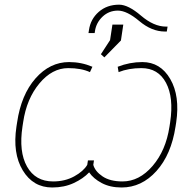

<svg xmlns="http://www.w3.org/2000/svg" viewBox="-20 -808 832 838"><path d="M435.5 -557.6 420.4 -571.3 460.4 -632.8 470.7 -700.7H518.1L507.8 -631.3ZM699.7 -670.4Q642.1 -670.4 587.9 -716.1Q533.7 -761.7 494.6 -761.7Q455.6 -761.7 427.7 -735.4Q399.9 -709 394.5 -672.4L393.1 -663.6H366.2L368.2 -676.3Q375 -724.6 410.9 -756.1Q446.8 -787.6 500 -787.6Q539.6 -787.6 595.5 -739.7Q651.4 -691.9 704.6 -691.9H711.4L708 -670.4ZM601.1 -537.1Q680.2 -537.1 723.1 -463.1Q766.1 -389.2 749 -273.9L746.1 -255.4Q727.5 -133.3 662.8 -61.5Q598.1 10.3 510.7 10.3Q460.4 10.3 424.1 -9Q387.7 -28.3 369.1 -55.7Q343.3 -28.3 301.8 -9Q260.3 10.3 208 10.3Q124.5 10.3 79.3 -64.5Q34.2 -139.2 51.8 -255.4L54.7 -273.9Q72.3 -394.5 135 -465.8Q197.8 -537.1 281.7 -537.1Q335 -537.1 383.3 -516.6L372.6 -493.2Q334.5 -510.7 277.8 -510.7Q207.5 -510.7 151.9 -443.8Q96.2 -377 81.1 -274.9L78.1 -255.4Q61.5 -146 97.9 -81.1Q134.3 -16.1 211.9 -16.1Q263.7 -16.1 304 -38.3Q344.2 -60.5 360.8 -88.4L363.8 -107.9H390.1L387.2 -88.4Q395 -60.1 427.7 -38.1Q460.4 -16.1 514.6 -16.1Q587.9 -16.1 646 -83.7Q704.1 -151.4 719.7 -255.4L722.7 -274.9Q738.8 -382.3 704.6 -446.5Q670.4 -510.7 597.2 -510.7Q541.5 -510.7 497.6 -493.2L493.7 -516.6Q546.4 -537.1 601.1 -537.1Z"/></svg>

Font: Roboto-ThinItalic
Style: Italic
Weight: 250
Italic angle: -12°
Designer: Google
Version: Version 1.100141; 2013; ttfautohint (v0.94.14-c901) -l 8 -r 